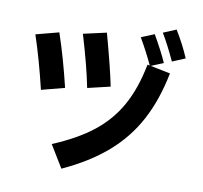

<svg xmlns="http://www.w3.org/2000/svg" viewBox="-96 -978 1192 1130"><g transform="rotate(10 500.0 -413.0)"><path d="M874 -685Q830 -780 792 -843L869 -875Q917 -797 951 -717ZM756 -638 875 -614Q843 -452 778 -330Q713 -208 606.5 -115.5Q500 -23 343 49L262 -84Q406 -144 500 -218Q594 -292 651 -394.5Q708 -497 736 -642L750 -639Q717 -711 669 -794L747 -826Q802 -730 829 -668ZM410 -445Q386 -568 330 -755L468 -786Q524 -582 545 -477ZM192 -739Q240 -598 282 -423L144 -387Q102 -563 55 -703Z"/></g></svg>

Font: IBM Plex Sans JP
Style: Bold
Weight: 700
Designer: Mike Abbink; Paul van der Laan; Pieter van Rosmalen; Wujin Sim; Yejin Wi; Jinhee Kim; Boomi Park; Yona Kim; Kichan Ma
Foundry: Sandoll Inc.
Version: Version 1.001